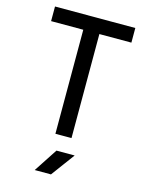

<svg xmlns="http://www.w3.org/2000/svg" viewBox="-140 -816 880 1141"><g transform="rotate(15 300.0 -245.0)"><path d="M251 0H350V-640H547V-730H53V-640H251ZM188 240H288L395 95H283Z"/></g></svg>

Font: JetBrains Mono Medium
Style: Regular
Weight: 436
Monospace: yes
Designer: Philipp Nurullin, Konstantin Bulenkov
Foundry: JetBrains
Version: Version 2.305